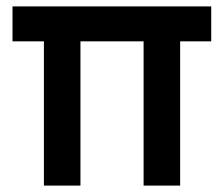

<svg xmlns="http://www.w3.org/2000/svg" viewBox="-20 -569 698 599"><path d="M117 -440H19V-549H639V-440H542V10H428V-440H231V10H117Z"/></svg>

Font: BLUETTI 2.0 Medium
Style: Italic
Weight: 500
Designer: Stijn de Vries
Foundry: tokotype
Version: Version 2.005;October 31, 2023;FontCreator 14.0.0.2814 64-bi